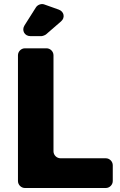

<svg xmlns="http://www.w3.org/2000/svg" viewBox="-20 -942 600 962"><path d="M274 -894 201 -920C187 -925 168 -918 160 -905L103 -815C87 -790 103 -761 132 -761H188C193 -761 207 -766 211 -770L286 -835C307 -853 302 -884 274 -894ZM248 -184V-665C248 -684 232 -700 213 -700H105C86 -700 70 -684 70 -665V-35C70 -16 86 0 105 0H510C529 0 545 -16 545 -35V-114C545 -133 529 -149 510 -149H283C264 -149 248 -165 248 -184Z"/></svg>

Font: Trueno
Style: RoundBd
Weight: 700
Designer: Julieta Ulanovsky, Jasper
Foundry: Julieta Ulanovsky, Cannot Into Space Fonts
Version: Version 3.001